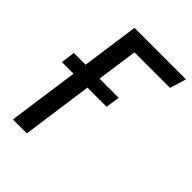

<svg xmlns="http://www.w3.org/2000/svg" viewBox="-203 -784 878 878"><g transform="rotate(45 236.5 -344.5)"><path d="M219 -610 191 -412H315L305 -344H181L133 0H43L91 -344H16L25 -412H101L140 -689H473L449 -610Z"/></g></svg>

Font: Fira Sans Compressed
Style: Italic
Weight: 400
Width: 1
Italic angle: -8°
Designer: bBox Type GmbH & Carrois Corporate GbR & Edenspiekermann AG
Foundry: bBox Type GmbH & Carrois Corporate GbR & Edenspiekermann AG
Version: Version 4.301